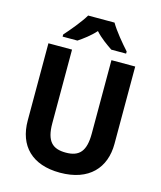

<svg xmlns="http://www.w3.org/2000/svg" viewBox="-135 -1031 958 1139"><g transform="rotate(15 344.0 -462.0)"><path d="M425 -934H263C239 -892 183 -825 149 -787V-774H240C270 -794 311 -824 343 -860C375 -824 417 -795 448 -774H539V-787C502 -828 451 -889 425 -934ZM611 -239V-714H465V-263C465 -156 429 -114 345 -114C264 -114 223 -150 223 -262V-714H78V-240C78 -85 170 10 342 10C521 10 611 -92 611 -239Z"/></g></svg>

Font: Noto Sans Gurmukhi SemiCondensed
Style: Bold
Weight: 700
Width: 4
Designer: Jelle Bosma - Monotype Design Team
Foundry: Monotype Imaging Inc.
Version: Version 2.004